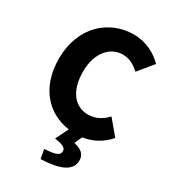

<svg xmlns="http://www.w3.org/2000/svg" viewBox="-241 -883 1149 1284"><g transform="rotate(30 333.5 -241.0)"><path d="M550 -208C515 -170 467 -140 408 -140C303 -140 235 -226 235 -374C235 -519 314 -605 410 -605C463 -605 502 -581 539 -547L633 -661C582 -713 504 -758 407 -758C218 -758 52 -616 52 -368C52 -141 182 -13 346 10L297 108C368 118 385 134 385 155C385 188 357 200 269 205L282 276C427 271 512 235 512 155C512 107 482 83 424 69L450 11C526 0 592 -36 644 -96Z"/></g></svg>

Font: Noto Sans Korean Black
Style: Bold
Weight: 900
Designer: Ryoko NISHIZUKA (kana & ideographs); Paul D. Hunt (Latin, Greek & Cyrillic); Wenlong ZHANG (bopomofo); Sandoll Communica
Foundry: Adobe Systems Incorporated
Version: Version 1.000;PS 1;hotconv 1.0.78;makeotf.lib2.5.61930